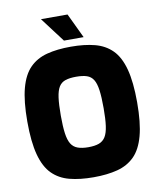

<svg xmlns="http://www.w3.org/2000/svg" viewBox="-99 -1012 907 1095"><g transform="rotate(-10 354.0 -464.0)"><path d="M354 6Q275 6 215.5 -9.5Q156 -25 116 -65Q76 -105 56 -179.5Q36 -254 36 -372Q36 -490 56 -564.5Q76 -639 116 -679Q156 -719 215.5 -734.5Q275 -750 354 -750Q433 -750 492.5 -734.5Q552 -719 592 -679Q632 -639 652 -564.5Q672 -490 672 -372Q672 -254 652 -179.5Q632 -105 592 -65Q552 -25 492.5 -9.5Q433 6 354 6ZM354 -168Q392 -168 416 -177Q440 -186 453.5 -208Q467 -230 472.5 -270Q478 -310 478 -372Q478 -437 472.5 -477Q467 -517 453.5 -538.5Q440 -560 416 -568Q392 -576 354 -576Q317 -576 292.5 -568Q268 -560 254.5 -538.5Q241 -517 235.5 -477Q230 -437 230 -372Q230 -310 235.5 -270Q241 -230 254.5 -208Q268 -186 292.5 -177Q317 -168 354 -168ZM322 -791 214 -934H368L436 -791Z"/></g></svg>

Font: Exo Thin Black
Style: Regular
Weight: 900
Version: Version 2.000